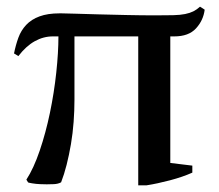

<svg xmlns="http://www.w3.org/2000/svg" viewBox="-20 -546 655 575"><path d="M556 -50V-29Q527 -16 489 -6Q451 4 419 9H394V-437H203V-247Q203 -215 200.5 -181Q198 -147 192.5 -114.5Q187 -82 179.5 -52.5Q172 -23 163 0Q154 5 141 5.5Q128 6 120 6Q112 6 100 5.5Q88 5 76 3Q64 1 64 0L59 -8Q81 -42 99 -95Q117 -148 129.5 -208Q142 -268 148.5 -328.5Q155 -389 155 -437H138Q110 -437 84 -422.5Q58 -408 35 -378L22 -386Q27 -411 35 -433Q43 -455 58.5 -471.5Q74 -488 98.5 -497Q123 -506 158 -506Q162 -506 165 -506Q176 -506 205.5 -505Q235 -504 274.5 -503Q314 -502 359 -501Q404 -500 445 -500Q477 -500 498.5 -500.5Q520 -501 534.5 -504Q549 -507 559 -512Q569 -517 579 -526L593 -517Q589 -485 567 -461Q545 -437 502 -437H490V-58Z"/></svg>

Font: PTSerif
Style: Regular
Weight: 400
Designer: A.Korolkova, O.Umpeleva, V.Yefimov
Foundry: ParaType Ltd
Version: Version 1.000W OFL; ttfautohint (v1.2) -l 8 -r 50 -G 200 -x 